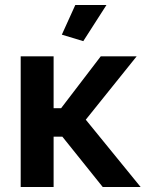

<svg xmlns="http://www.w3.org/2000/svg" viewBox="-20 -750 584 770"><path d="M314 -585 228 -611 282 -730H407ZM384 -524H528L324 -270L544 0H392L230 -202H195V0H63V-524H195V-316H225Z"/></svg>

Font: Oxford Sans
Style: Bold
Weight: 700
Designer: Matt McInerney, Pablo Impallari, Rodrigo Fuenzalida
Foundry: Matt McInerney, Pablo Impallari, Rodrigo Fuenzalida
Version: Version 3.000g; ttfautohint (v1.5) -l 8 -r 28 -G 28 -x 14 -D